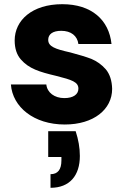

<svg xmlns="http://www.w3.org/2000/svg" viewBox="-20 -586 598 916"><path d="M32 -183C40 -75 142 8 289 8C427 8 515 -64 515 -162C514 -201 504 -232 485 -255C465 -278 442 -294 416 -305C390 -315 356 -325 315 -336C243 -352 210 -364 210 -396C210 -423 232 -439 272 -439C319 -439 349 -415 354 -376H512C500 -491 417 -566 277 -566C133 -566 50 -489 50 -393C50 -355 60 -325 79 -303C118 -258 168 -243 248 -224C323 -205 354 -195 354 -163C354 -136 330 -118 287 -118C240 -118 205 -144 201 -183ZM210 40V163H273V179C273 223 256 245 221 245V310C313 310 361 251 361 158C361 119 354 80 341 40Z"/></svg>

Font: Poppins
Style: Bold
Weight: 700
Designer: Ninad Kale (Devanagari), Jonny Pinhorn (Latin)
Foundry: Indian Type Foundry
Version: 4.004